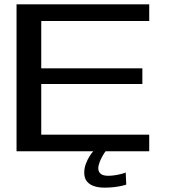

<svg xmlns="http://www.w3.org/2000/svg" viewBox="-20 -695 780 882"><path d="M56 0H665.5V-76.5H169.5V-309H634V-381H169.5V-598.5H665.5V-675H56ZM459.5 167Q481.5 167 502 164.8Q522.5 162.5 538 159Q553.5 155.5 560 153L557.5 97.5Q551 100.5 537.5 104Q524 107.5 507.8 110Q491.5 112.5 477 112.5Q453 112.5 442.2 103Q431.5 93.5 431.5 78.5Q431.5 66 437.5 50.2Q443.5 34.5 451.8 20.2Q460 6 465 0H408.5Q401.5 7 391.8 22.2Q382 37.5 374.5 57.2Q367 77 367 98Q367 124 379.8 139Q392.5 154 413.5 160.5Q434.5 167 459.5 167Z"/></svg>

Font: Anybody Expanded
Style: Regular
Weight: 400
Width: 7
Version: Version 1.113;gftools[0.9.25]